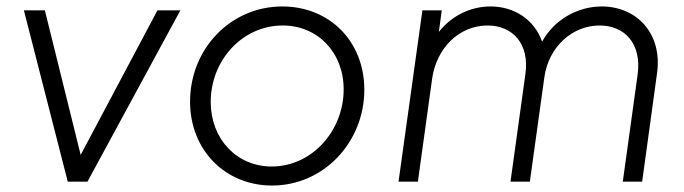

<svg xmlns="http://www.w3.org/2000/svg" viewBox="-20 -563 2119 595"><path d="M190 0H251L539 -531H468L230 -83L119 -531H54Z M823 12C983 12 1109 -122 1109 -285C1109 -435 1001 -543 855 -543C694 -543 569 -411 569 -248C569 -97 679 12 823 12ZM633 -247C633 -376 731 -484 856 -484C965 -484 1045 -400 1045 -286C1045 -158 947 -47 822 -47C713 -47 633 -133 633 -247Z M1215 0H1275L1319 -318C1332 -414 1403 -484 1491 -484C1568 -484 1622 -428 1608 -332L1562 0H1622L1667 -324C1680 -417 1753 -484 1838 -484C1916 -484 1969 -428 1956 -332L1910 0H1970L2016 -335C2034 -460 1952 -543 1845 -543C1771 -543 1698 -503 1660 -434C1636 -502 1574 -543 1500 -543C1437 -543 1378 -513 1340 -464L1349 -531H1289Z"/></svg>

Font: Mluvka Light
Style: Italic
Weight: 300
Italic angle: -8°
Designer: Modified by Jiří Krblich, Original typeface by Gumpita Rahayu
Foundry: Gumpita Rahayu & Jiří Krblich
Version: Version 2.000;Glyphs 3.1.1 (3134)